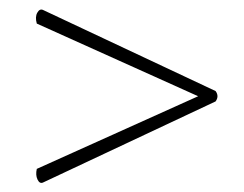

<svg xmlns="http://www.w3.org/2000/svg" viewBox="-20 -555 518 407"><path d="M437 -340 71 -168Q64 -165 59.5 -174.5Q55 -184 58 -197L400 -351L58 -505Q54 -519 59 -528Q64 -537 71 -534L437 -362Q445 -351 437 -340Z"/></svg>

Font: Arima Thin Thin
Style: Regular
Weight: 250
Version: Version 1.100